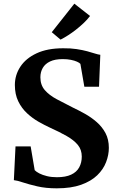

<svg xmlns="http://www.w3.org/2000/svg" viewBox="-20 -1015 641 1046"><path d="M289 11Q229.5 11 183.2 0.2Q137 -10.5 104.8 -21.2Q72.5 -32 55.5 -33.5L64.5 -217.5H147L169 -88Q177.5 -79 194.5 -70.2Q211.5 -61.5 235.8 -55.5Q260 -49.5 290 -49.5Q337.5 -49.5 367.5 -63.5Q397.5 -77.5 411.5 -103.2Q425.5 -129 425.5 -162Q425.5 -199.5 403.8 -225.8Q382 -252 343.2 -274Q304.5 -296 253.5 -319Q224 -332.5 190.5 -351.5Q157 -370.5 127.5 -397.8Q98 -425 79.5 -463Q61 -501 61 -552Q61 -606 90.8 -651.5Q120.5 -697 179.2 -724.5Q238 -752 324 -752Q365 -752.5 397.5 -747.5Q430 -742.5 455 -735.8Q480 -729 497.8 -723.2Q515.5 -717.5 526.5 -716.5L519.5 -542.5H439.5L418 -667Q413 -673 399.5 -679Q386 -685 366.2 -689Q346.5 -693 322 -693Q279.5 -693 252.8 -680.2Q226 -667.5 213 -645Q200 -622.5 200 -594Q200 -552 224 -524.2Q248 -496.5 288.5 -474.8Q329 -453 377 -429Q409 -414 443.2 -394.8Q477.5 -375.5 507 -349.8Q536.5 -324 554.8 -289.8Q573 -255.5 573 -209.5Q573 -171 558 -131.8Q543 -92.5 509.8 -60.2Q476.5 -28 422.2 -8.5Q368 11 289 11ZM309.5 -799.5 262 -839.5 385 -995 470.5 -928Q456 -908.5 436.2 -889.8Q416.5 -871 394.5 -853.8Q372.5 -836.5 351 -822.8Q329.5 -809 310.5 -799.5Z"/></svg>

Font: Merriweather 28pt
Style: Bold
Weight: 700
Version: Version 2.100